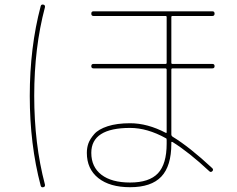

<svg xmlns="http://www.w3.org/2000/svg" viewBox="-20 -780 1040 841"><path d="M710 -150.4V-168Q710 -173.8 706.1 -174.8Q625 -219.7 549.8 -219.7Q379.9 -219.7 379.9 -110.4Q379.9 -48.8 424.3 -14.6Q468.8 19.5 549.8 19.5Q633.8 19.5 671.9 -21Q710 -61.5 710 -150.4ZM706.1 -198.2Q710 -196.3 710 -201.2V-474.6Q710 -479.5 705.1 -480.5H389.6Q379.9 -480.5 379.9 -490.2Q379.9 -500 389.6 -500H705.1Q710 -500 710 -504.9V-705.1Q710 -710 705.1 -710H389.6Q379.9 -710 379.9 -720.2Q379.9 -730.5 389.6 -730.5H910.2Q919.9 -730.5 919.9 -720.2Q919.9 -710 910.2 -710H735.4Q730.5 -710 730.5 -705.1V-504.9Q730.5 -500 735.4 -500H910.2Q919.9 -500 919.9 -490.2Q919.9 -480.5 910.2 -480.5H735.4Q730.5 -480.5 730.5 -474.6V-190.4Q730.5 -185.5 735.4 -181.6Q809.6 -136.7 910.2 -43Q916 -36.1 910.2 -30.3Q903.3 -23.4 896.5 -30.3Q807.6 -113.3 735.4 -158.2Q730.5 -160.2 730.5 -156.2V-150.4Q730.5 -52.7 686.5 -6.3Q642.6 40 549.8 40Q460.9 40 410.6 0Q360.4 -40 360.4 -110.4Q360.4 -132.8 367.2 -151.9Q374 -170.9 392.6 -192.4Q411.1 -213.9 451.7 -227.1Q492.2 -240.2 549.8 -240.2Q626 -240.2 706.1 -198.2ZM169.9 40Q160.2 42 158.2 33.2Q110.4 -147.5 110.4 -359.9Q110.4 -572.3 158.2 -752.9Q160.2 -761.7 169.9 -759.8Q178.7 -757.8 176.8 -748Q129.9 -571.3 129.9 -360.4Q129.9 -149.4 176.8 28.3Q178.7 38.1 169.9 40Z"/></svg>

Font: Rounded-X Mgen+ 1m thin
Style: Regular
Weight: 100
Designer: [Source Han Sans]
Ryoko NISHIZUKA  (kana & ideographs); Paul D. Hunt (Latin, Greek & Cyrillic); Wenlong ZHANG  (bopomofo
Version: Version 1.059.20150602